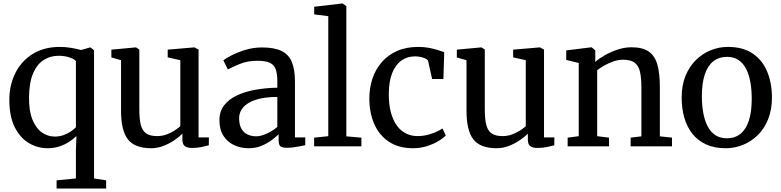

<svg xmlns="http://www.w3.org/2000/svg" viewBox="-20 -839 4480 1101"><path d="M304.5 242V195.1L415.3 184.2V23L418.3 -59.1Q400.6 -41.6 376 -25.5Q351.3 -9.5 320.3 0.8Q289.3 11 252.7 11Q195.8 11 145.8 -18.4Q95.8 -47.8 64.7 -109.2Q33.6 -170.6 33.6 -266.9Q33.6 -350.9 67.8 -419.7Q102.1 -488.6 167 -529.3Q231.9 -570 323.3 -570Q356.4 -570 388.9 -564.4Q421.4 -558.7 444.9 -552.1L494.8 -566.6H500.1L519.3 -550.1V184.4L588.7 195.1V242ZM294.1 -55.9Q322.4 -55.9 346.2 -64.9Q370 -73.8 387.7 -86.3Q405.4 -98.7 415.3 -109.3V-488.3Q409.3 -499.1 380.1 -509.2Q350.8 -519.2 315.9 -519.2Q268.7 -519.2 230.5 -495Q192.3 -470.8 169.8 -418.3Q147.3 -365.9 146.5 -281.4Q145.6 -204.2 165.5 -154.4Q185.4 -104.5 219.2 -80.2Q252.9 -55.9 294.1 -55.9Z M1081.1 9.3Q1053.5 9.3 1039.7 -1.2Q1025.9 -11.7 1025.9 -38.2V-72.3Q1007.3 -53.6 978.8 -34.3Q950.3 -15.1 916.4 -2Q882.5 11 846.9 11Q753.2 11 713.6 -39.6Q674.1 -90.3 674.1 -204.3V-493.7L618.6 -509.5V-554.3L758.9 -567.3H759.9L779 -554.7V-211.7Q779 -156.8 787.4 -123.2Q795.9 -89.5 817.9 -74.1Q840 -58.6 880.8 -58.6Q910.2 -58.6 935.4 -68Q960.6 -77.3 980.7 -90.4Q1000.8 -103.4 1014 -115.2V-493.7L941.7 -510.1V-554.3L1093.8 -567.3H1095.3L1118.6 -554.7V-51.2H1178L1177.3 -5.7Q1160.2 -1.5 1136.3 3.9Q1112.3 9.3 1081.1 9.3Z M1405.9 11Q1361.1 11 1322.9 -6.5Q1284.8 -24 1261.5 -59.8Q1238.3 -95.5 1238.3 -150Q1238.3 -200.5 1265.7 -235.7Q1293.2 -270.8 1340.1 -292.5Q1387.1 -314.2 1446.5 -324.7Q1506 -335.2 1570.3 -336V-371.5Q1570.3 -416.7 1560.7 -442.6Q1551.1 -468.4 1526.5 -479.4Q1501.9 -490.5 1456.5 -490.5Q1398.2 -490.5 1354.4 -472Q1310.6 -453.4 1286.6 -440.6L1260.9 -492.9Q1271 -501.9 1304.2 -519.6Q1337.3 -537.4 1384.3 -552.1Q1431.3 -566.9 1482.9 -566.9Q1553.3 -566.9 1594.6 -546.7Q1635.8 -526.6 1653.6 -483.2Q1671.4 -439.8 1671.4 -370.3V-51.1H1730.4V-6.6Q1719.3 -3.8 1701.1 -0.3Q1682.9 3.2 1662.8 5.8Q1642.6 8.4 1625.7 8.4Q1599.3 8.4 1588.5 0.5Q1577.7 -7.4 1577.7 -37.1V-69Q1565.2 -56.6 1540.6 -37.6Q1516 -18.6 1481.8 -3.8Q1447.6 11 1405.9 11ZM1449.5 -57.4Q1476.2 -57.4 1510.3 -73.1Q1544.4 -88.8 1570.3 -111.3V-283.3Q1495.3 -282.9 1446.8 -266.9Q1398.3 -250.8 1374.7 -223.6Q1351.2 -196.4 1351.2 -161.8Q1351.2 -124.6 1364 -101.6Q1376.8 -78.6 1399.1 -68Q1421.4 -57.4 1449.5 -57.4Z M1862.5 -58.1V-746.2L1781.6 -756.5V-800.3L1942.6 -819.1H1944.1L1966.1 -803.8V-57.2L2052.4 -49.6V0H1781.4V-49.6Z M2349.8 11Q2265.8 11 2210 -26.4Q2154.2 -63.7 2126.2 -127.9Q2098.3 -192 2097.9 -271.9Q2097.6 -333.7 2115.6 -387.6Q2133.6 -441.6 2169.1 -482.6Q2204.6 -523.5 2257.2 -546.8Q2309.7 -570 2378.5 -570Q2412.5 -570 2441.2 -564.4Q2469.8 -558.8 2491.7 -551.7Q2513.6 -544.6 2527.4 -540L2522.6 -385.9H2457.9L2435.4 -487.5Q2433.8 -495.8 2421.9 -502.1Q2410 -508.4 2393.4 -512.1Q2376.8 -515.8 2360.1 -515.8Q2315.1 -515.8 2281.4 -491.6Q2247.8 -467.3 2228.9 -419.9Q2210 -372.5 2209.5 -302.4Q2209.2 -240.7 2221.4 -194.7Q2233.7 -148.7 2255.8 -118.7Q2277.9 -88.7 2308 -73.7Q2338.2 -58.7 2373.3 -58.7Q2403.9 -58.7 2431.1 -65.4Q2458.2 -72.2 2480.2 -82.2Q2502.2 -92.2 2517.4 -102.4L2536.3 -61.9Q2519.6 -44.8 2490.7 -28Q2461.7 -11.2 2425.2 -0.1Q2388.8 11 2349.8 11Z M3062.1 9.3Q3034.5 9.3 3020.7 -1.2Q3006.9 -11.7 3006.9 -38.2V-72.3Q2988.3 -53.6 2959.8 -34.3Q2931.3 -15.1 2897.4 -2Q2863.5 11 2827.9 11Q2734.2 11 2694.6 -39.6Q2655.1 -90.3 2655.1 -204.3V-493.7L2599.6 -509.5V-554.3L2739.9 -567.3H2740.9L2760 -554.7V-211.7Q2760 -156.8 2768.4 -123.2Q2776.9 -89.5 2798.9 -74.1Q2821 -58.6 2861.8 -58.6Q2891.2 -58.6 2916.4 -68Q2941.6 -77.3 2961.7 -90.4Q2981.8 -103.4 2995 -115.2V-493.7L2922.7 -510.1V-554.3L3074.8 -567.3H3076.3L3099.6 -554.7V-51.2H3159L3158.3 -5.7Q3141.2 -1.5 3117.3 3.9Q3093.3 9.3 3062.1 9.3Z M3298.7 -58.1V-477.9L3226.9 -495.3V-550L3369.6 -567.6H3372.6L3393.7 -550.1V-508.3L3392.7 -483.7Q3414.4 -503 3448.5 -522.4Q3482.6 -541.9 3522.4 -554.9Q3562.2 -567.9 3601 -567.9Q3664.3 -567.9 3699.6 -543.8Q3735 -519.8 3749.4 -469.2Q3763.9 -418.5 3763.9 -338.6V-57.2L3833.4 -49.8V0H3596.3V-49.6L3658 -57.2V-338Q3658 -392.7 3649.8 -427.8Q3641.7 -462.9 3619.1 -479.7Q3596.5 -496.5 3553.3 -496.5Q3526.8 -496.5 3499.3 -487.4Q3471.8 -478.2 3447.1 -464.3Q3422.4 -450.4 3404.5 -436.4V-58.1L3472.3 -49.6V0H3235.1V-49.6Z M3888.9 -279.3Q3888.9 -349.6 3910.9 -403.7Q3933 -457.8 3970.7 -494.8Q4008.4 -531.9 4055.6 -550.9Q4102.8 -570 4153.3 -570Q4240.9 -570 4296.9 -531.6Q4352.8 -493.2 4379.7 -427.5Q4406.6 -361.8 4406.6 -279.7Q4406.6 -209.1 4384.6 -154.8Q4362.5 -100.5 4324.8 -63.6Q4287.1 -26.7 4239.8 -7.9Q4192.6 11 4142.1 11Q4076.5 11 4028.6 -11Q3980.7 -33.1 3949.8 -72.5Q3918.9 -111.9 3903.9 -164.8Q3888.9 -217.7 3888.9 -279.3ZM4148.5 -46Q4193.7 -46 4225.4 -71Q4257.1 -96 4273.9 -146.3Q4290.7 -196.6 4290.7 -272Q4290.7 -323.5 4282.9 -367.5Q4275.2 -411.5 4258.5 -444.2Q4241.9 -476.8 4214.8 -494.9Q4187.6 -513 4148.5 -513Q4103.2 -513 4071 -488Q4038.9 -463 4021.8 -412.9Q4004.8 -362.9 4004.8 -287Q4004.8 -235 4012.9 -191Q4021 -147 4038 -114.4Q4055.1 -81.8 4082.4 -63.9Q4109.8 -46 4148.5 -46Z"/></svg>

Font: Merriweather Light
Style: Regular
Weight: 300
Designer: Eben Sorkin
Foundry: Eben Sorkin
Version: Version 2.100